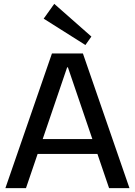

<svg xmlns="http://www.w3.org/2000/svg" viewBox="-20 -978 701 998"><path d="M250 -700H411L653 0H547L333 -628H329L115 0H8ZM154 -255H506V-178H154ZM455 -788 424 -744 207 -881 262 -958Z"/></svg>

Font: Pathway Extreme Medium
Style: Regular
Weight: 500
Designer: Eduardo Rodriguez Tunni
Foundry: Eduardo Rodriguez Tunni
Version: Version 1.001;gftools[0.9.26]